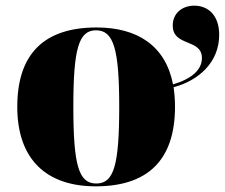

<svg xmlns="http://www.w3.org/2000/svg" viewBox="-20 -648 794 678"><path d="M318 10C502 10 598 -83 598 -271C598 -296 596 -319 593 -340C683 -364 754 -429 754 -525C754 -594 715 -628 666 -628C623 -628 590 -601 590 -558C590 -482 693 -513 693 -443C693 -402 658 -370 591 -350C565 -485 467 -551 321 -551C137 -551 41 -459 41 -271C41 -83 146 10 318 10ZM320 0C258 0 239 -64 239 -271C239 -476 258 -541 319 -541C381 -541 401 -476 401 -271C401 -64 382 0 320 0Z"/></svg>

Font: Noto Serif Display Black
Style: Regular
Weight: 900
Designer: Monotype Design Team
Foundry: Monotype Imaging Inc.
Version: Version 2.009